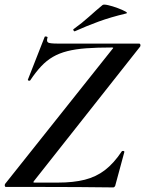

<svg xmlns="http://www.w3.org/2000/svg" viewBox="-20 -815 632 837"><path d="M474 2Q403 1 321.5 0.5Q240 0 158.5 0Q77 0 6 0Q2 0 1 -4.5Q0 -9 2 -13L469 -600Q474 -605 473.5 -606.5Q473 -608 467 -608Q403 -608 356 -604.5Q309 -601 273.5 -592Q238 -583 210.5 -567Q183 -551 159.5 -526Q136 -501 112 -465Q110 -462 105 -463.5Q100 -465 102 -469L175 -655Q177 -657 183 -655.5Q189 -654 187 -651Q182 -634 190 -629.5Q198 -625 232 -625Q291 -625 374.5 -625Q458 -625 586 -625Q591 -625 592 -620Q593 -615 591 -612L129 -27Q125 -22 125.5 -20.5Q126 -19 131 -19Q164 -19 190.5 -19Q217 -19 233 -19Q300 -19 349.5 -31.5Q399 -44 437.5 -73.5Q476 -103 510 -154Q512 -158 517.5 -157Q523 -156 522 -152L483 -8Q483 -5 480 -1.5Q477 2 474 2ZM307 -679Q303 -677 300.5 -682.5Q298 -688 302 -689Q338 -715 368 -742Q398 -769 427 -793Q432 -797 451.5 -792.5Q471 -788 492.5 -780Q514 -772 526.5 -765Q539 -758 529 -756Q462 -740 410 -721Q358 -702 307 -679Z"/></svg>

Font: Cormorant Light
Style: Bold Italic
Weight: 700
Italic angle: -10°
Version: Version 4.000